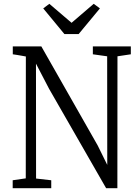

<svg xmlns="http://www.w3.org/2000/svg" viewBox="-20 -986 730 1006"><path d="M46.5 0V-41.5L115 -51.5L115.5 -690Q105 -692 93.5 -694Q82 -696 70.2 -698Q58.5 -700 47 -701.5V-743H196.5L492 -223.5L542 -122L541.5 -691L466.5 -701.5V-743H665.5V-701.5L595.5 -691L595 0H536L237 -521L168.5 -652.5L169 -50.5L248.5 -41.5V0ZM317.5 -807.5 206.5 -942 238.5 -966 355 -866.5 471 -966 503.5 -942 392 -807.5Z"/></svg>

Font: Merriweather 24pt SemiCondensed Light
Style: Regular
Weight: 300
Width: 4
Designer: Eben Sorkin
Foundry: Eben Sorkin
Version: Version 2.100